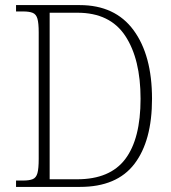

<svg xmlns="http://www.w3.org/2000/svg" viewBox="-20 -734 672 754"><path d="M43 0V-25H71Q95 -25 108.5 -30.5Q122 -36 127 -54Q132 -72 132 -110V-607Q132 -643 127 -660.5Q122 -678 108.5 -683.5Q95 -689 71 -689H43V-714H293Q432 -714 504.5 -615.5Q577 -517 577 -346Q577 -181 508 -90.5Q439 0 294 0ZM283 -30Q412 -30 472 -109.5Q532 -189 532 -346Q532 -502 472 -593Q412 -684 284 -684H175V-30Z"/></svg>

Font: Noto Serif SemiCondensed ExtraLight
Style: Regular
Weight: 200
Width: 4
Designer: Monotype Design Team
Foundry: Monotype Imaging Inc.
Version: Version 2.014